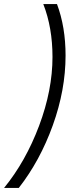

<svg xmlns="http://www.w3.org/2000/svg" viewBox="-63 -770 389 940"><path d="M216 -750Q258 -638 258 -498Q258 -330 195.5 -156.5Q133 17 29 150H-43Q63 20 128.5 -154.5Q194 -329 194 -491Q194 -635 149 -750Z"/></svg>

Font: Nacelle Light
Style: Italic
Weight: 300
Italic angle: -12°
Designer: Sora Sagano
Foundry: Sora Sagano
Version: Version 1.000;FEAKit 1.0